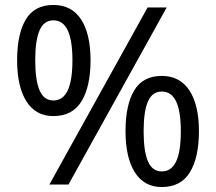

<svg xmlns="http://www.w3.org/2000/svg" viewBox="-20 -744 871 774"><path d="M195 -724Q269 -724 307 -665.5Q345 -607 345 -501Q345 -395 308.5 -335.5Q272 -276 195 -276Q124 -276 86.5 -335.5Q49 -395 49 -501Q49 -607 84 -665.5Q119 -724 195 -724ZM195 -662Q157 -662 139.5 -621.5Q122 -581 122 -501Q122 -421 139.5 -380Q157 -339 195 -339Q234 -339 253 -379.5Q272 -420 272 -501Q272 -581 253 -621.5Q234 -662 195 -662ZM652 -714 256 0H179L575 -714ZM632 -438Q705 -438 743.5 -379.5Q782 -321 782 -215Q782 -109 745.5 -49.5Q709 10 632 10Q561 10 523.5 -49.5Q486 -109 486 -215Q486 -321 521 -379.5Q556 -438 632 -438ZM632 -375Q594 -375 576.5 -335Q559 -295 559 -215Q559 -134 576.5 -93.5Q594 -53 632 -53Q671 -53 690 -93Q709 -133 709 -215Q709 -295 690 -335Q671 -375 632 -375Z"/></svg>

Font: Noto Sans Thaana
Style: Regular
Weight: 400
Designer: Monotype Design Team
Foundry: Monotype Imaging Inc.
Version: Version 2.001